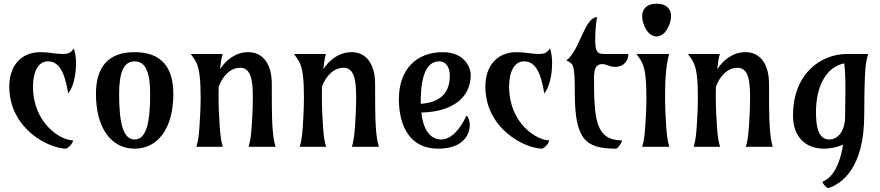

<svg xmlns="http://www.w3.org/2000/svg" viewBox="-20 -780 4674 1020"><path d="M29.3 -320.8C29.3 -93.8 241.7 9.8 332 9.8C349.1 1 365.7 -17.1 368.2 -34.2C303.7 -34.2 155.3 -123 155.3 -320.3C155.3 -402.8 185.5 -454.1 234.4 -454.1C290.5 -454.1 322.8 -403.8 342.3 -283.2C371.6 -320.3 383.8 -385.7 383.8 -446.3C383.8 -475.1 379.9 -502.4 371.6 -522.5C356.9 -497.1 336.9 -493.2 313 -493.2C276.4 -493.2 240.7 -502.9 195.3 -502.9C90.3 -502.9 29.3 -428.7 29.3 -320.8Z M612.8 -280.8C612.8 -395 636.7 -454.1 695.3 -454.1C753.9 -454.1 777.8 -395 777.8 -280.8C777.8 -117.2 753.9 -39.1 695.3 -39.1C636.7 -39.1 612.8 -117.2 612.8 -280.8ZM900.9 -280.8C900.9 -421.9 837.9 -502.9 695.3 -502.9C552.7 -502.9 489.7 -421.9 489.7 -280.8C489.7 -98.1 572.3 9.8 695.3 9.8C818.4 9.8 900.9 -98.1 900.9 -280.8Z M1162.6 -493.2H993.2C1016.6 -460.9 1032.7 -441.4 1040 -382.3C1044.4 -347.7 1045.9 -306.6 1045.9 -265.1C1045.9 -210 1043 -154.3 1040 -111.3C1036.1 -52.7 1032.2 -31.7 1023.4 0H1163.6C1154.8 -31.7 1150.9 -52.7 1147 -111.3C1144 -154.3 1141.1 -210 1141.1 -265.1C1141.1 -283.7 1141.1 -302.7 1142.1 -320.3C1159.7 -369.1 1199.2 -419.9 1256.3 -419.9C1313.5 -419.9 1323.2 -352.5 1323.2 -265.1C1323.2 -210 1320.3 -154.3 1317.4 -111.3C1313 -52.7 1309.6 -31.7 1300.8 0H1443.8C1435.1 -31.7 1431.2 -52.7 1427.2 -111.3C1423.8 -154.3 1423.8 -280.8 1423.8 -335.4C1423.8 -436.5 1378.9 -502.9 1299.3 -502.9C1231.4 -502.9 1180.2 -460.9 1148.9 -412.1C1152.8 -449.2 1155.3 -466.8 1162.6 -493.2Z M1711.4 -493.2H1542C1565.4 -460.9 1581.5 -441.4 1588.9 -382.3C1593.3 -347.7 1594.7 -306.6 1594.7 -265.1C1594.7 -210 1591.8 -154.3 1588.9 -111.3C1585 -52.7 1581.1 -31.7 1572.3 0H1712.4C1703.6 -31.7 1699.7 -52.7 1695.8 -111.3C1692.9 -154.3 1689.9 -210 1689.9 -265.1C1689.9 -283.7 1689.9 -302.7 1690.9 -320.3C1708.5 -369.1 1748 -419.9 1805.2 -419.9C1862.3 -419.9 1872.1 -352.5 1872.1 -265.1C1872.1 -210 1869.1 -154.3 1866.2 -111.3C1861.8 -52.7 1858.4 -31.7 1849.6 0H1992.7C1983.9 -31.7 1980 -52.7 1976.1 -111.3C1972.7 -154.3 1972.7 -280.8 1972.7 -335.4C1972.7 -436.5 1927.7 -502.9 1848.1 -502.9C1780.3 -502.9 1729 -460.9 1697.8 -412.1C1701.7 -449.2 1704.1 -466.8 1711.4 -493.2Z M2480.5 -380.9C2480.5 -428.2 2442.4 -502.9 2332.5 -502.9C2195.8 -502.9 2099.1 -415.5 2099.1 -253.4C2099.1 -107.9 2159.7 9.8 2306.6 9.8C2500 9.8 2489.3 -146 2458 -166C2419.9 -83 2371.6 -39.1 2324.2 -39.1C2255.4 -39.1 2226.1 -108.4 2218.3 -182.1C2385.7 -186 2480.5 -262.7 2480.5 -380.9ZM2215.3 -243.7C2215.3 -401.4 2258.8 -454.1 2313 -454.1C2352.1 -454.1 2369.6 -418.5 2369.6 -377.9C2369.6 -298.3 2331.1 -236.3 2215.3 -228.5Z M2558.6 -320.8C2558.6 -93.8 2771 9.8 2861.3 9.8C2878.4 1 2895 -17.1 2897.5 -34.2C2833 -34.2 2684.6 -123 2684.6 -320.3C2684.6 -402.8 2714.8 -454.1 2763.7 -454.1C2819.8 -454.1 2852.1 -403.8 2871.6 -283.2C2900.9 -320.3 2913.1 -385.7 2913.1 -446.3C2913.1 -475.1 2909.2 -502.4 2900.9 -522.5C2886.2 -497.1 2866.2 -493.2 2842.3 -493.2C2805.7 -493.2 2770 -502.9 2724.6 -502.9C2619.6 -502.9 2558.6 -428.7 2558.6 -320.8Z M3135.7 -365.7C3135.7 -410.6 3144.5 -439.5 3178.7 -439.5C3204.6 -439.5 3216.3 -424.8 3246.6 -424.8C3295.9 -424.8 3318.4 -459.5 3318.4 -493.2H3187.5C3152.3 -493.2 3142.1 -507.8 3142.1 -568.8C3142.1 -624.5 3148.4 -674.8 3152.3 -688.5C3085.4 -689.5 3062.5 -515.6 2988.8 -458.5C3026.4 -441.4 3033.7 -439.5 3033.7 -285.6C3033.7 -34.7 3092.8 9.8 3254.4 9.8C3265.1 4.4 3284.7 -23.9 3284.2 -34.2C3144.5 -34.2 3135.7 -147 3135.7 -365.7Z M3468.3 -586.4C3515.1 -586.4 3544.9 -651.9 3544.9 -694.8C3544.9 -728.5 3524.4 -760.3 3468.3 -760.3C3412.1 -760.3 3391.6 -728.5 3391.6 -694.8C3391.6 -651.9 3419.4 -586.4 3468.3 -586.4ZM3534.7 -493.2H3361.3C3384.8 -460.9 3400.9 -440.4 3408.2 -381.3C3412.6 -346.7 3414.1 -306.6 3414.1 -265.1C3414.1 -210 3411.1 -154.3 3408.2 -111.3C3404.3 -52.7 3400.4 -31.7 3391.6 0H3535.6C3526.9 -31.7 3522.9 -52.7 3519 -111.3C3516.1 -154.3 3513.2 -210 3513.2 -265.1C3513.2 -343.8 3515.6 -422.9 3534.7 -493.2Z M3804.2 -493.2H3634.8C3658.2 -460.9 3674.3 -441.4 3681.6 -382.3C3686 -347.7 3687.5 -306.6 3687.5 -265.1C3687.5 -210 3684.6 -154.3 3681.6 -111.3C3677.7 -52.7 3673.8 -31.7 3665 0H3805.2C3796.4 -31.7 3792.5 -52.7 3788.6 -111.3C3785.6 -154.3 3782.7 -210 3782.7 -265.1C3782.7 -283.7 3782.7 -302.7 3783.7 -320.3C3801.3 -369.1 3840.8 -419.9 3897.9 -419.9C3955.1 -419.9 3964.8 -352.5 3964.8 -265.1C3964.8 -210 3961.9 -154.3 3959 -111.3C3954.6 -52.7 3951.2 -31.7 3942.4 0H4085.4C4076.7 -31.7 4072.8 -52.7 4068.8 -111.3C4065.4 -154.3 4065.4 -280.8 4065.4 -335.4C4065.4 -436.5 4020.5 -502.9 3940.9 -502.9C3873 -502.9 3821.8 -460.9 3790.5 -412.1C3794.4 -449.2 3796.9 -466.8 3804.2 -493.2Z M4480.5 -493.2C4340.3 -493.2 4192.9 -389.6 4192.9 -165.5C4192.9 -54.7 4258.3 9.8 4356.4 9.8C4395.5 9.8 4430.7 1 4459 -11.7C4437 123 4388.7 169.4 4349.6 185.5C4352.1 198.2 4366.7 214.4 4379.4 219.7C4451.2 196.8 4571.3 114.3 4571.3 -171.9C4571.3 -229.5 4572.3 -320.3 4575.2 -381.8C4578.1 -440.4 4583 -461.9 4591.8 -493.2ZM4469.7 -163.1C4469.7 -81.5 4430.2 -39.1 4385.7 -39.1C4324.2 -39.1 4314.9 -113.3 4314.9 -185.1C4314.9 -327.6 4373.5 -425.8 4464.8 -443.4C4475.6 -367.2 4469.7 -238.3 4469.7 -163.1Z"/></svg>

Font: Amarante
Style: Regular
Weight: 400
Designer: Karolina Lach
Foundry: Sorkin Type Co.
Version: Version 1.001